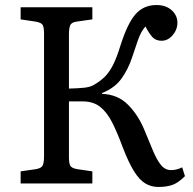

<svg xmlns="http://www.w3.org/2000/svg" viewBox="-20 -729 765 763"><path d="M609 14Q581 14 557.5 0Q534 -14 512.5 -48.5Q491 -83 468 -143Q447 -200 426.5 -241Q406 -282 378.5 -304Q351 -326 309 -326H254V-104Q254 -81 259 -71Q264 -61 286 -57L347 -48V0H62V-48L124 -57Q146 -61 150.5 -73.5Q155 -86 155 -108V-596Q155 -619 150 -629Q145 -639 122 -643L62 -652V-700H347V-652L284 -643Q263 -640 258.5 -627.5Q254 -615 254 -592V-377Q294 -378 315.5 -380.5Q337 -383 350 -390Q377 -405 395.5 -423Q414 -441 429 -470.5Q444 -500 459 -549Q487 -637 519 -673Q551 -709 602 -709Q639 -709 662 -688.5Q685 -668 685 -639Q685 -611 666 -589Q647 -567 622 -567Q598 -567 584 -583.5Q570 -600 558 -624Q549 -613 542.5 -602Q536 -591 528 -569Q520 -547 505 -501Q490 -455 463 -417Q436 -379 385 -359V-356Q448 -354 489 -312.5Q530 -271 554 -212Q573 -166 588 -130Q603 -94 619.5 -73.5Q636 -53 660 -53Q682 -53 704 -64L715 -29Q689 -3 666 5.5Q643 14 609 14Z"/></svg>

Font: Text Regular
Style: Regular
Weight: 400
Designer: Latin by Veronika Burian and Jose Scaglione. Greek by Irene Vlachou. Cyrillic by Vera Evstafieva.
Foundry: TypeTogether
Version: Version 3.002